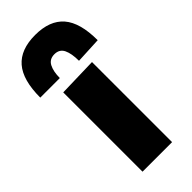

<svg xmlns="http://www.w3.org/2000/svg" viewBox="-285 -814 857 857"><g transform="rotate(-45 144.0 -385.0)"><path d="M52 0V-500.5L238.5 -505.5V0ZM201.5 -550.5Q201.5 -596.5 188.8 -622.8Q176 -649 144.5 -649Q113 -649 99.8 -623.5Q86.5 -598 86.5 -556.5H-37Q-37 -667 7.8 -718.8Q52.5 -770.5 144.5 -770.5Q236 -770.5 280.8 -718.8Q325.5 -667 325.5 -556.5Z"/></g></svg>

Font: Heraclito ExtraBold
Style: Regular
Weight: 800
Designer: Kostas Bartsokas (font) & Cristiano Sobral (main changes)
Foundry: Kostas Bartsokas (font) & Cristiano Sobral (main changes)
Version: Version 1.00;July 8, 2020;FontCreator 13.0.0.2655 64-bit